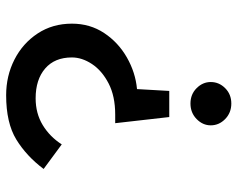

<svg xmlns="http://www.w3.org/2000/svg" viewBox="-94 -660 773 625"><g transform="rotate(-90 292.5 -347.5)"><path d="M418 -500Q418 -556 382 -587Q346 -618 285 -618Q236 -618 198 -595Q160 -572 135 -533L55 -592Q97 -648 151 -681Q205 -714 295 -714Q358 -714 411 -687Q464 -660 496 -611.5Q528 -563 528 -500Q528 -441 497.5 -395Q467 -349 418 -321Q369 -293 315 -288L309 -183H224L204 -359H232Q292 -359 333.5 -380.5Q375 -402 396.5 -434.5Q418 -467 418 -500ZM197 -48Q197 -74 217.5 -94Q238 -114 268 -114Q298 -114 318 -94Q338 -74 338 -48Q338 -21 318 -1Q298 19 268 19Q238 19 217.5 -1Q197 -21 197 -48Z"/></g></svg>

Font: Jost* Medium
Style: Regular
Weight: 500
Version: Version 3.7